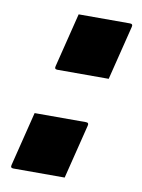

<svg xmlns="http://www.w3.org/2000/svg" viewBox="-69 -609 488 659"><g transform="rotate(10 175.0 -280.0)"><path d="M292 -360H113Q102 -360 105 -371L152 -560H331Q342 -560 339 -549ZM202 0H23Q12 0 15 -11L62 -200H241Q252 -200 249 -189Z"/></g></svg>

Font: Recursive Sn Lnr St XBd
Style: Italic
Weight: 800
Italic angle: -15°
Version: Version 1.079;hotconv 1.0.112;makeotfexe 2.5.65598; ttfautoh